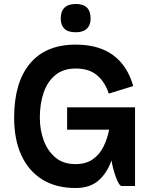

<svg xmlns="http://www.w3.org/2000/svg" viewBox="-20 -934 763 964"><path d="M285 -841Q285 -914 361 -914Q435 -914 435 -841Q435 -808 416 -790Q397 -772 361 -772Q321 -772 303 -790Q285 -808 285 -841ZM359 10Q261 10 192 -33Q123 -76 87 -155Q51 -234 51 -343Q51 -520 130.5 -615Q210 -710 360 -710Q476 -710 548 -657Q620 -604 649 -502L526 -464Q508 -521 468 -555.5Q428 -590 360 -590Q299 -590 259 -558Q219 -526 199.5 -470Q180 -414 180 -343Q180 -282 199.5 -229Q219 -176 258.5 -143Q298 -110 359 -110Q411 -110 445.5 -134Q480 -158 499.5 -197.5Q519 -237 528 -283H317V-395H658V0H591Q584 0 576 -13.5Q568 -27 560.5 -48Q553 -69 547.5 -91Q542 -113 540 -129Q518 -66 475 -28Q432 10 359 10Z"/></svg>

Font: Haskoy Bold
Style: Regular
Weight: 700
Designer: Ertekin Erdin
Foundry: Ertekin Erdin
Version: Version 1.500; ttfautohint (v1.8.3)